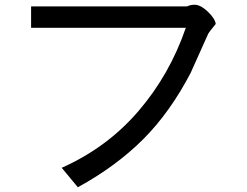

<svg xmlns="http://www.w3.org/2000/svg" viewBox="-20 -693 1040 809"><path d="M889 -592Q863 -561 857 -550L786 -392V-391Q698 -221 583.5 -106.5Q469 8 308 96L240 14Q431 -71 563 -224.5Q695 -378 763 -576H111V-666H768Q782 -673 800 -673Q825 -673 855.5 -644Q886 -615 889 -592Z"/></svg>

Font: cwTeXHei
Style: Medium
Weight: 500
Version: Version 1.17